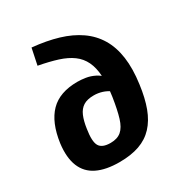

<svg xmlns="http://www.w3.org/2000/svg" viewBox="-171 -845 929 982"><g transform="rotate(-30 293.0 -353.5)"><path d="M155 -720Q239 -712 306 -692Q373 -672 422.5 -637.5Q472 -603 502 -553Q532 -503 541.5 -435.5Q551 -368 539 -281Q529 -205 508.5 -150Q488 -95 454 -58.5Q420 -22 370.5 -4.5Q321 13 252 13Q173 13 121.5 -12Q70 -37 48.5 -89.5Q27 -142 37 -222Q53 -337 109 -394Q165 -451 270 -451Q292 -451 318 -447Q344 -443 369 -430.5Q394 -418 415 -395Q436 -372 450 -333L440 -276Q423 -302 402 -318Q381 -334 357 -341.5Q333 -349 308 -349Q269 -349 246 -334.5Q223 -320 210.5 -290.5Q198 -261 192 -218Q181 -149 196.5 -122Q212 -95 262 -95Q302 -95 325.5 -115Q349 -135 362.5 -179Q376 -223 387 -295Q397 -364 394 -414Q391 -464 374 -499.5Q357 -535 325 -558.5Q293 -582 246 -597Q199 -612 135 -624Z"/></g></svg>

Font: Exo 2
Style: Bold Italic
Weight: 700
Italic angle: -8°
Designer: Natanael Gama
Foundry: Natanael Gama
Version: Version 2.010